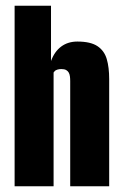

<svg xmlns="http://www.w3.org/2000/svg" viewBox="-20 -650 426 670"><path d="M31 0V-630H158V-437Q170 -470 193.5 -487.5Q217 -505 250 -505Q296 -505 320 -489Q344 -473 352.5 -444Q361 -415 361 -374V0H225V-367Q225 -376 224 -383.5Q223 -391 220 -396.5Q217 -402 211 -405.5Q205 -409 194 -409Q186 -409 180 -407Q174 -405 171.5 -402.5Q169 -400 167 -397V0Z"/></svg>

Font: Alumni Sans ExtraBold
Style: Regular
Weight: 800
Designer: Robert E. Leuschke
Foundry: Robert E. Leuschke
Version: Version 1.018